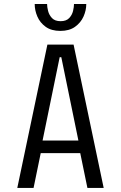

<svg xmlns="http://www.w3.org/2000/svg" viewBox="-20 -918 590 938"><path d="M486.5 0H407L372 -170H179L144 0H64.5L211.5 -700H339.5ZM271.5 -638.5 188 -231.5H363L279.5 -638.5ZM275 -767Q231 -767 203.2 -787Q175.5 -807 162.5 -837.2Q149.5 -867.5 149.5 -898.5H210Q210 -884 215 -864.2Q220 -844.5 234.2 -829.5Q248.5 -814.5 276 -814.5Q303.5 -814.5 317.8 -829.5Q332 -844.5 336.8 -864.2Q341.5 -884 341.5 -898.5H401.5Q401.5 -867.5 388 -837.2Q374.5 -807 346.5 -787Q318.5 -767 275 -767Z"/></svg>

Font: Trispace SemiCondensed Light
Style: Regular
Weight: 300
Width: 4
Designer: Tyler Finck
Foundry: Etcetera Type Company
Version: Version 1.210; ttfautohint (v1.8.3)